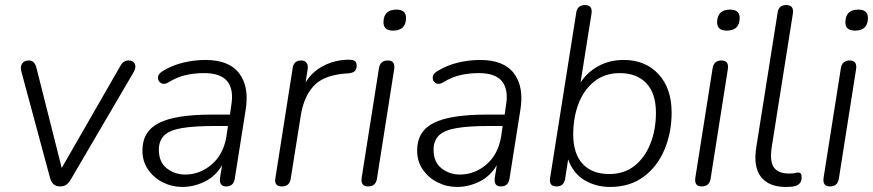

<svg xmlns="http://www.w3.org/2000/svg" viewBox="-20 -731 3451 759"><path d="M217 6Q187 6 178 -27L65 -446Q59 -466 67 -479Q75 -492 94 -492Q117 -492 124 -463L224 -67L455 -469Q467 -492 488 -492Q507 -492 513 -478.5Q519 -465 509 -447L259 -20Q251 -7 241.5 -0.5Q232 6 217 6Z M701 8Q660 8 624 -10Q588 -28 565.5 -60.5Q543 -93 543 -136Q543 -212 608.5 -245Q674 -278 818 -278H889L894 -313Q905 -376 879 -409Q853 -442 787 -442Q748 -442 713.5 -434Q679 -426 647 -406Q629 -395 616.5 -402.5Q604 -410 604.5 -425Q605 -440 625 -451Q661 -473 704.5 -483.5Q748 -494 792 -494Q886 -494 926 -440.5Q966 -387 951 -296L908 -24Q903 6 874 6Q845 6 850 -29L858 -78Q832 -34 789 -13Q746 8 701 8ZM712 -41Q770 -41 816.5 -80.5Q863 -120 875 -191L881 -233H832Q747 -233 698 -224.5Q649 -216 628.5 -195Q608 -174 608 -139Q608 -90 639.5 -65.5Q671 -41 712 -41Z M1094 6Q1062 6 1069 -29L1137 -462Q1141 -492 1171 -492Q1185 -492 1192 -482.5Q1199 -473 1196 -456L1188 -405Q1214 -448 1259 -471Q1304 -494 1356 -495Q1375 -495 1382.5 -490Q1390 -485 1390 -473Q1390 -458 1383 -450.5Q1376 -443 1357 -441L1341 -440Q1255 -432 1217.5 -388.5Q1180 -345 1169 -274L1129 -23Q1124 6 1094 6Z M1534 -610Q1494 -610 1496 -646Q1498 -693 1547 -693Q1587 -693 1585 -657Q1583 -610 1534 -610ZM1435 6Q1404 6 1410 -30L1478 -461Q1483 -492 1513 -492Q1544 -492 1538 -456L1470 -24Q1465 6 1435 6Z M1787 8Q1746 8 1710 -10Q1674 -28 1651.5 -60.5Q1629 -93 1629 -136Q1629 -212 1694.5 -245Q1760 -278 1904 -278H1975L1980 -313Q1991 -376 1965 -409Q1939 -442 1873 -442Q1834 -442 1799.5 -434Q1765 -426 1733 -406Q1715 -395 1702.5 -402.5Q1690 -410 1690.5 -425Q1691 -440 1711 -451Q1747 -473 1790.5 -483.5Q1834 -494 1878 -494Q1972 -494 2012 -440.5Q2052 -387 2037 -296L1994 -24Q1989 6 1960 6Q1931 6 1936 -29L1944 -78Q1918 -34 1875 -13Q1832 8 1787 8ZM1798 -41Q1856 -41 1902.5 -80.5Q1949 -120 1961 -191L1967 -233H1918Q1833 -233 1784 -224.5Q1735 -216 1714.5 -195Q1694 -174 1694 -139Q1694 -90 1725.5 -65.5Q1757 -41 1798 -41Z M2392 8Q2336 8 2291 -18.5Q2246 -45 2226 -101L2214 -24Q2209 6 2180 6Q2148 6 2155 -30L2258 -681Q2262 -711 2293 -711Q2324 -711 2318 -675L2275 -405Q2302 -446 2346 -470Q2390 -494 2446 -494Q2531 -494 2583 -438Q2635 -382 2635 -286Q2635 -207 2607 -140Q2579 -73 2524.5 -32.5Q2470 8 2392 8ZM2388 -43Q2448 -43 2489 -76Q2530 -109 2551.5 -164Q2573 -219 2573 -285Q2573 -362 2535 -402Q2497 -442 2430 -442Q2371 -442 2329.5 -409Q2288 -376 2267 -321Q2246 -266 2246 -200Q2246 -123 2283.5 -83Q2321 -43 2388 -43Z M2853 -610Q2813 -610 2815 -646Q2817 -693 2866 -693Q2906 -693 2904 -657Q2902 -610 2853 -610ZM2754 6Q2723 6 2729 -30L2797 -461Q2802 -492 2832 -492Q2863 -492 2857 -456L2789 -24Q2784 6 2754 6Z M3086 8Q3019 8 2988 -32Q2957 -72 2970 -151L3054 -681Q3058 -711 3089 -711Q3120 -711 3114 -675L3031 -151Q3022 -94 3039 -69.5Q3056 -45 3100 -45Q3115 -45 3123.5 -47Q3132 -49 3136 -49Q3142 -49 3145.5 -45Q3149 -41 3149 -29Q3149 -15 3141.5 -6.5Q3134 2 3121 5Q3114 7 3103.5 7.5Q3093 8 3086 8Z M3360 -610Q3320 -610 3322 -646Q3324 -693 3373 -693Q3413 -693 3411 -657Q3409 -610 3360 -610ZM3261 6Q3230 6 3236 -30L3304 -461Q3309 -492 3339 -492Q3370 -492 3364 -456L3296 -24Q3291 6 3261 6Z"/></svg>

Font: Nunito Light
Style: Italic
Weight: 300
Italic angle: -9°
Designer: Vernon Adams
Foundry: Vernon Adams
Version: Version 3.601; ttfautohint (v1.8.2.53-6de2)